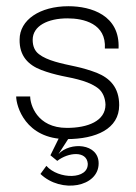

<svg xmlns="http://www.w3.org/2000/svg" viewBox="-20 -437 436 617"><path d="M194 10C289 10 363 -23 363 -99C363 -156 333 -186 291 -203C270 -211 247 -218 224 -223C177 -233 132 -242 105 -263C92 -273 85 -288 85 -309C85 -354 134 -378 197 -378C249 -378 322 -361 317 -281H361C366 -388 273 -417 200 -417C108 -417 43 -373 43 -310C42 -257 71 -228 113 -212C134 -204 156 -198 179 -193C226 -184 271 -174 298 -151C311 -139 318 -122 319 -101C319 -48 262 -26 195 -26C98 -26 77 -102 77 -127H32C32 -97 61 10 194 10ZM110 122C177 186 297 164 297 88C297 23 205 18 168 58L208 -4L180 -15L142 62L164 80C200 52 258 47 262 88C265 141 168 140 129 96Z"/></svg>

Font: OSH Darker Grotesque
Style: Regular
Weight: 400
Designer: Gabriel Lam
Foundry: TypeRant
Version: Version 1.000;Glyphs 3.1.1 (3148)